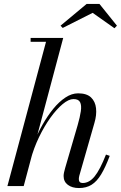

<svg xmlns="http://www.w3.org/2000/svg" viewBox="-20 -942 612 972"><path d="M17.5 0 213 -730.5H135V-750H300L100 0ZM380 10Q345 10 323.5 -6.2Q302 -22.5 302 -51Q302 -59 304.2 -69.2Q306.5 -79.5 310 -92L373 -308Q385 -349.5 389.2 -379Q393.5 -408.5 385.5 -424.5Q377.5 -440.5 352 -440.5Q328 -440.5 297.2 -415Q266.5 -389.5 235.2 -346Q204 -302.5 177.5 -247.5Q151 -192.5 135 -133H123.5Q134 -175 152.5 -221.5Q171 -268 196 -312Q221 -356 250 -391.5Q279 -427 311 -448.2Q343 -469.5 375.5 -469.5Q419 -469.5 440.8 -448.8Q462.5 -428 466.2 -394Q470 -360 458 -319.5L381.5 -52.5Q380.5 -49 379.8 -44.2Q379 -39.5 379 -35.5Q379 -15.5 398.5 -15.5Q432 -15.5 459.2 -49.2Q486.5 -83 516.5 -159.5L535.5 -153Q514 -95.5 492.2 -59.5Q470.5 -23.5 443.8 -6.8Q417 10 380 10ZM297.5 -800.5 286.5 -812 418.5 -922H483.5L572 -812L559.5 -799L449 -877Z"/></svg>

Font: Bodoni Moda SC
Style: Italic
Weight: 400
Italic angle: -13°
Designer: Owen Earl
Foundry: indestructible type
Version: Version 2.005